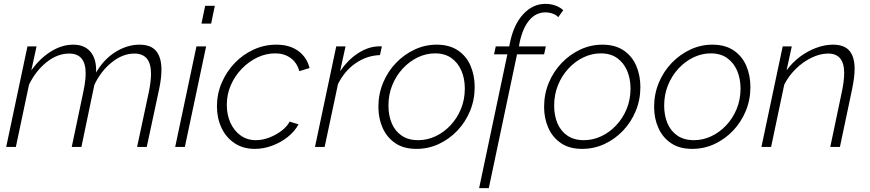

<svg xmlns="http://www.w3.org/2000/svg" viewBox="-20 -760 4498 993"><path d="M122 -520H169L142 -396Q186 -458 243 -493.5Q300 -529 359 -529Q418 -529 449 -491Q480 -453 477 -385Q518 -455 578.5 -492Q639 -529 701 -529Q761 -529 788 -495.5Q815 -462 815 -400Q815 -355 803 -299L739 0H689L751 -290Q761 -342 761 -379Q761 -483 675 -483Q615 -483 558.5 -438Q502 -393 468 -321L401 0H351L412 -290Q423 -343 423 -381Q423 -483 338 -483Q277 -483 221 -438.5Q165 -394 130 -322L62 0H12Z M1041 -730H1091L1072 -638H1022ZM996 -520H1046L936 0H886Z M1298 10Q1237 10 1193 -19.5Q1149 -49 1125.5 -99Q1102 -149 1102 -210Q1102 -274 1126.5 -331.5Q1151 -389 1193.5 -433.5Q1236 -478 1291.5 -503.5Q1347 -529 1409 -529Q1478 -529 1522.5 -496.5Q1567 -464 1581 -408L1528 -392Q1516 -436 1483 -460Q1450 -484 1404 -484Q1356 -484 1311.5 -463Q1267 -442 1231 -405Q1195 -368 1174 -320Q1153 -272 1153 -218Q1153 -166 1172 -124.5Q1191 -83 1225 -59Q1259 -35 1303 -35Q1337 -35 1372.5 -48.5Q1408 -62 1436.5 -84Q1465 -106 1478 -131L1524 -117Q1504 -80 1468 -51.5Q1432 -23 1387.5 -6.5Q1343 10 1298 10Z M1719 -520H1767L1739 -392Q1779 -450 1830 -483.5Q1881 -517 1932 -520Q1939 -521 1944.5 -520.5Q1950 -520 1955 -520L1945 -475Q1878 -473 1820 -433.5Q1762 -394 1728 -325L1659 0H1609Z M2134 10Q2068 10 2024.5 -19.5Q1981 -49 1959 -98.5Q1937 -148 1937 -207Q1937 -274 1961.5 -332.5Q1986 -391 2028.5 -435Q2071 -479 2125 -504Q2179 -529 2238 -529Q2304 -529 2348 -499.5Q2392 -470 2413.5 -420Q2435 -370 2435 -310Q2435 -244 2411 -186Q2387 -128 2345 -84Q2303 -40 2249 -15Q2195 10 2134 10ZM2143 -35Q2189 -35 2232 -55Q2275 -75 2309.5 -111.5Q2344 -148 2364 -196.5Q2384 -245 2384 -302Q2384 -353 2366.5 -394Q2349 -435 2315 -459.5Q2281 -484 2230 -484Q2184 -484 2141 -463.5Q2098 -443 2063.5 -406Q2029 -369 2009 -320Q1989 -271 1989 -214Q1989 -163 2006 -122.5Q2023 -82 2057.5 -58.5Q2092 -35 2143 -35Z M2604 -479H2535L2544 -520H2614L2617 -537Q2636 -632 2685.5 -686Q2735 -740 2801 -740Q2829 -740 2853.5 -731Q2878 -722 2893 -707L2867 -671Q2857 -683 2838.5 -689.5Q2820 -696 2800 -696Q2752 -696 2717.5 -655.5Q2683 -615 2667 -538L2664 -520H2803L2794 -479H2654L2508 213H2458Z M2991 10Q2925 10 2881.5 -19.5Q2838 -49 2816 -98.5Q2794 -148 2794 -207Q2794 -274 2818.5 -332.5Q2843 -391 2885.5 -435Q2928 -479 2982 -504Q3036 -529 3095 -529Q3161 -529 3205 -499.5Q3249 -470 3270.5 -420Q3292 -370 3292 -310Q3292 -244 3268 -186Q3244 -128 3202 -84Q3160 -40 3106 -15Q3052 10 2991 10ZM3000 -35Q3046 -35 3089 -55Q3132 -75 3166.5 -111.5Q3201 -148 3221 -196.5Q3241 -245 3241 -302Q3241 -353 3223.5 -394Q3206 -435 3172 -459.5Q3138 -484 3087 -484Q3041 -484 2998 -463.5Q2955 -443 2920.5 -406Q2886 -369 2866 -320Q2846 -271 2846 -214Q2846 -163 2863 -122.5Q2880 -82 2914.5 -58.5Q2949 -35 3000 -35Z M3560 10Q3494 10 3450.5 -19.5Q3407 -49 3385 -98.5Q3363 -148 3363 -207Q3363 -274 3387.5 -332.5Q3412 -391 3454.5 -435Q3497 -479 3551 -504Q3605 -529 3664 -529Q3730 -529 3774 -499.5Q3818 -470 3839.5 -420Q3861 -370 3861 -310Q3861 -244 3837 -186Q3813 -128 3771 -84Q3729 -40 3675 -15Q3621 10 3560 10ZM3569 -35Q3615 -35 3658 -55Q3701 -75 3735.5 -111.5Q3770 -148 3790 -196.5Q3810 -245 3810 -302Q3810 -353 3792.5 -394Q3775 -435 3741 -459.5Q3707 -484 3656 -484Q3610 -484 3567 -463.5Q3524 -443 3489.5 -406Q3455 -369 3435 -320Q3415 -271 3415 -214Q3415 -163 3432 -122.5Q3449 -82 3483.5 -58.5Q3518 -35 3569 -35Z M4028 -520H4075L4048 -396Q4077 -436 4116 -465.5Q4155 -495 4200 -512Q4245 -529 4288 -529Q4347 -529 4373.5 -497Q4400 -465 4400 -404Q4400 -381 4396.5 -355Q4393 -329 4387 -299L4324 0H4274L4335 -290Q4346 -343 4346 -383Q4346 -483 4263 -483Q4222 -483 4178 -462Q4134 -441 4096.5 -404.5Q4059 -368 4036 -322L3968 0H3918Z"/></svg>

Font: Raleway Light
Style: Italic
Weight: 300
Italic angle: -12°
Designer: Matt McInerney, Pablo Impallari, Rodrigo Fuenzalida
Foundry: Matt McInerney, Pablo Impallari, Rodrigo Fuenzalida
Version: Version 4.026